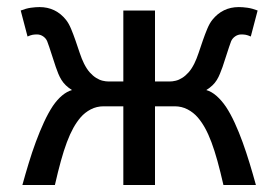

<svg xmlns="http://www.w3.org/2000/svg" viewBox="-20 -528 794 548"><path d="M422.4 -295.4H463.9Q472.2 -295.4 481.4 -297.6Q490.7 -299.8 500 -305.7Q509.3 -311.5 518.1 -321.3Q526.9 -331.1 534.7 -346.7Q541 -359.4 546.9 -377Q552.7 -394.5 558.8 -412.1Q564.9 -429.7 571.5 -445.6Q578.1 -461.4 585.9 -471.2Q615.2 -507.8 661.6 -507.8Q672.4 -507.8 686.3 -505.9Q700.2 -503.9 715.3 -498L695.8 -423.8Q687 -427.7 681.4 -428.7Q675.8 -429.7 668.9 -429.7Q659.2 -429.7 651.1 -424.1Q643.1 -418.5 639.6 -410.2Q633.8 -394.5 627.9 -375.7Q622.1 -356.9 615.2 -336.9Q611.3 -326.7 607.7 -317.4Q604 -308.1 598.9 -299.8Q593.8 -291.5 586.4 -284.4Q579.1 -277.3 568.8 -271Q584 -266.6 598.1 -254.2Q612.3 -241.7 625 -223.1Q638.2 -203.1 650.1 -177Q662.1 -150.9 672.6 -121.8Q683.1 -92.8 692.6 -61.5Q702.1 -30.3 710.4 0H617.7Q608.9 -38.6 600.6 -68.6Q592.3 -98.6 583.5 -122.1Q574.7 -145.5 565.2 -162.6Q555.7 -179.7 544.4 -192.9Q532.2 -207 515.4 -215.8Q498.5 -224.6 478.5 -224.6H422.4V0H332V-224.6H275.9Q255.9 -224.6 239 -215.8Q222.2 -207 210 -192.9Q198.7 -179.7 189.2 -162.6Q179.7 -145.5 170.9 -122.1Q162.1 -98.6 153.8 -68.6Q145.5 -38.6 136.7 0H43.9Q52.2 -30.3 61.8 -61.8Q71.3 -93.3 82.3 -123Q93.3 -152.8 105.5 -179.2Q117.7 -205.6 130.9 -225.6Q143.6 -244.1 157.5 -255.6Q171.4 -267.1 185.5 -271Q175.3 -277.3 168 -284.4Q160.6 -291.5 155.5 -299.8Q150.4 -308.1 146.5 -317.4Q142.6 -326.7 139.2 -336.9Q132.3 -356.9 126.5 -375.7Q120.6 -394.5 114.7 -410.2Q111.3 -418.5 103.3 -424.1Q95.2 -429.7 85.4 -429.7Q78.6 -429.7 73 -428.7Q67.4 -427.7 58.6 -423.8L39.1 -498Q54.2 -503.9 68.1 -505.9Q82 -507.8 92.8 -507.8Q139.2 -507.8 168.5 -471.2Q176.3 -461.4 182.9 -445.6Q189.5 -429.7 195.6 -412.1Q201.7 -394.5 207.5 -377Q213.4 -359.4 219.7 -346.7Q227.5 -331.1 236.3 -321.3Q245.1 -311.5 254.4 -305.7Q263.7 -299.8 272.9 -297.6Q282.2 -295.4 290.5 -295.4H332V-498H422.4Z"/></svg>

Font: Andika Cyr
Style: Regular
Weight: 400
Designer: Victor Gaultney, Annie Olsen, Julie Remington, Don Collingsworth, Eric Hays, Becca Hirsbrunner
Foundry: SIL International
Version: Version 5.000